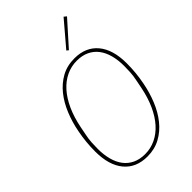

<svg xmlns="http://www.w3.org/2000/svg" viewBox="-275 -1032 1144 1144"><g transform="rotate(-45 297.5 -459.5)"><path d="M260 12Q165 12 112.5 -51Q60 -114 60 -230Q60 -308 75 -385Q87 -449 111 -508Q135 -567 171 -612Q207 -657 255 -683.5Q303 -710 365 -710Q460 -710 512.5 -647Q565 -584 565 -468Q565 -389 550 -313Q538 -249 514 -190Q490 -131 454 -86Q418 -41 369.5 -14.5Q321 12 260 12ZM260 -8Q307 -8 349 -28Q391 -48 425 -86Q459 -124 484 -179Q509 -234 523 -304L533 -355Q540 -387 541.5 -416.5Q543 -446 543 -468Q543 -518 532 -559Q521 -600 499 -629Q477 -658 443.5 -674Q410 -690 365 -690Q318 -690 276 -670Q234 -650 200 -612Q166 -574 141 -519Q116 -464 102 -394L92 -343Q85 -311 83.5 -281.5Q82 -252 82 -230Q82 -180 93 -139Q104 -98 126 -69Q148 -40 181.5 -24Q215 -8 260 -8ZM376 -767 364 -777 495 -931 511 -918Z"/></g></svg>

Font: IBM Plex Sans Condensed Thin
Style: Italic
Weight: 100
Width: 3
Italic angle: -11°
Designer: Mike Abbink, Paul van der Laan, Pieter van Rosmalen
Foundry: Bold Monday
Version: Version 1.3